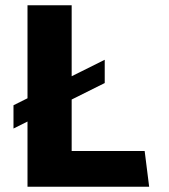

<svg xmlns="http://www.w3.org/2000/svg" viewBox="-20 -706 640 726"><path d="M84 0V-686H251V-135H527L544 0ZM31 -220V-308L376 -480V-392Z"/></svg>

Font: Chivo Mono
Style: Bold
Weight: 700
Monospace: yes
Designer: Hector Gatti
Foundry: Omnibus-Type
Version: Version 1.008; ttfautohint (v1.8.4.7-5d5b)